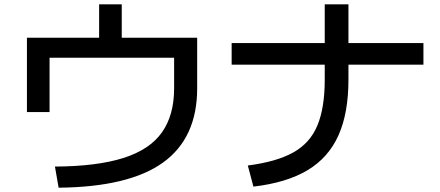

<svg xmlns="http://www.w3.org/2000/svg" viewBox="-20 -833 2040 891"><path d="M235 -60Q429 -61 551.5 -99.5Q674 -138 731 -218Q788 -298 788 -423V-565H210V-313H105V-658H440V-813H545V-658H895V-423Q895 -193 737 -79Q579 35 252 38Z M1130 -65Q1263 -82 1341 -125.5Q1419 -169 1453 -251Q1487 -333 1487 -463V-813H1597V-463Q1597 -308 1550.5 -204.5Q1504 -101 1407 -43Q1310 15 1156 33ZM1055 -533V-633H1945V-533Z"/></svg>

Font: M PLUS 1 Code Medium
Style: Regular
Weight: 500
Designer: Coji Morishita
Foundry: UNDERFOREST DESIGN
Version: Version 1.002